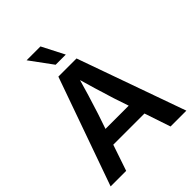

<svg xmlns="http://www.w3.org/2000/svg" viewBox="-259 -1081 1219 1219"><g transform="rotate(-45 350.5 -471.5)"><path d="M10.3 0 268.6 -727.5H431.6L690.4 0H548.3L420.4 -381.3Q401.4 -441.4 380.6 -510.7Q359.9 -580.1 333 -673.3H367.2Q340.8 -580.1 319.8 -510.7Q298.8 -441.4 279.3 -381.3L149.9 0ZM163.1 -175.3V-281.2H538.1V-175.3ZM309.6 -793 199.2 -943.4H323.7L400.9 -793Z"/></g></svg>

Font: Inter 28pt SemiBold
Style: Regular
Weight: 600
Designer: Rasmus Andersson
Foundry: rsms
Version: Version 4.001;git-66647c0bb